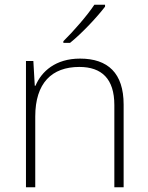

<svg xmlns="http://www.w3.org/2000/svg" viewBox="-20 -786 622 806"><path d="M421 -758V-766H376C348 -723 287 -653 246 -613V-606H274C326 -648 388 -715 421 -758ZM316 -540C213 -540 154 -486 129 -426H126L120 -530H89V0H128V-297C128 -437 197 -505 313 -505C407 -505 460 -455 460 -345V0H499V-347C499 -479 433 -540 316 -540Z"/></svg>

Font: Noto Sans Malayalam ExtraLight
Style: Regular
Weight: 200
Designer: Jelle Bosma - Monotype Design Team
Foundry: Monotype Imaging Inc.
Version: Version 2.104